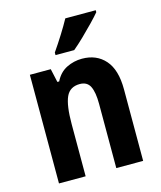

<svg xmlns="http://www.w3.org/2000/svg" viewBox="-114 -849 781 932"><g transform="rotate(-15 276.5 -383.0)"><path d="M330 -556Q403 -556 446 -507Q489 -458 489 -360V0H354V-323Q354 -381 339.5 -410.5Q325 -440 288 -440Q238 -440 219 -398Q200 -356 200 -262V0H66V-546H171L186 -478H195Q216 -520 252.5 -538Q289 -556 330 -556ZM456 -756Q441 -738 414.5 -710.5Q388 -683 358.5 -654.5Q329 -626 305 -606H211V-619Q236 -655 260.5 -694Q285 -733 303 -766H456Z"/></g></svg>

Font: Noto Sans Kannada Condensed
Style: Bold
Weight: 700
Width: 3
Designer: Jelle Bosma - Monotype Design Team
Foundry: Monotype Imaging Inc.
Version: Version 2.005; ttfautohint (v1.8.4.7-5d5b)